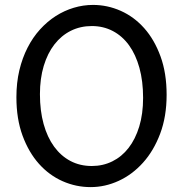

<svg xmlns="http://www.w3.org/2000/svg" viewBox="-20 -745 753 777"><path d="M654.3 -361.3Q654.3 -273.4 628.2 -204.1Q602.1 -134.8 558.8 -86.7Q515.6 -38.6 460.4 -13.2Q405.3 12.2 346.7 12.2Q287.6 12.2 233.4 -11.7Q179.2 -35.6 137.7 -82Q96.2 -128.4 71.3 -196Q46.4 -263.7 46.4 -351.6Q46.4 -410.2 58.3 -460.4Q70.3 -510.7 91.6 -552.2Q112.8 -593.8 142.1 -626Q171.4 -658.2 205.8 -680.2Q240.2 -702.1 278.6 -713.6Q316.9 -725.1 356.4 -725.1Q414.6 -725.1 468.5 -701.2Q522.5 -677.2 563.7 -630.9Q605 -584.5 629.6 -516.8Q654.3 -449.2 654.3 -361.3ZM559.1 -349.1Q559.1 -416.5 544.2 -470.5Q529.3 -524.4 502 -562Q474.6 -599.6 436.3 -619.6Q397.9 -639.6 351.6 -639.6Q305.2 -639.6 266.6 -620.4Q228 -601.1 200.2 -565.2Q172.4 -529.3 157 -478.3Q141.6 -427.2 141.6 -363.8Q141.6 -296.9 156.5 -243.2Q171.4 -189.5 199 -151.6Q226.6 -113.8 265.1 -93.5Q303.7 -73.2 351.6 -73.2Q396.5 -73.2 434.6 -92Q472.7 -110.8 500.2 -146.2Q527.8 -181.6 543.5 -232.9Q559.1 -284.2 559.1 -349.1Z"/></svg>

Font: Andika CyrE
Style: Regular
Weight: 400
Designer: Victor Gaultney, Annie Olsen, Julie Remington, Don Collingsworth, Eric Hays, Becca Hirsbrunner
Foundry: SIL International
Version: Version 5.000